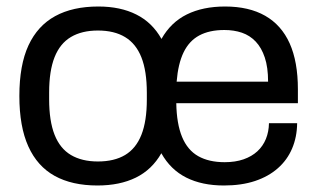

<svg xmlns="http://www.w3.org/2000/svg" viewBox="-20 -558 975 590"><path d="M279.5 12Q201.4 12 148 -17.5Q94.7 -47 67.1 -108Q39.5 -169 39.5 -263Q39.5 -358 67.5 -418.5Q95.6 -479 149.6 -508.5Q203.6 -538 282.2 -538Q350 -538 398.9 -513.4Q447.9 -488.9 476.2 -438.4Q504.9 -489.4 554.2 -513.7Q603.5 -538 671.6 -538Q745 -538 794.9 -509.5Q844.8 -481 870.1 -424.8Q895.4 -368.5 895.4 -283.2V-240.8H521.7Q522.8 -177.6 539.5 -137.2Q556.2 -96.8 589 -78.2Q621.8 -59.6 670.4 -59.6Q703.1 -59.6 728.4 -68.4Q753.6 -77.2 770.9 -93.1Q788.2 -109.1 797.2 -131.3Q806.1 -153.5 806.5 -179.4H893.1Q892.6 -136.8 877.6 -101.6Q862.7 -66.4 833.9 -41.1Q805.2 -15.7 763.6 -1.8Q722.1 12 668 12Q600.8 12 552.4 -12.3Q504 -36.6 475.8 -87.1Q447 -36.6 397.6 -12.3Q348.1 12 279.5 12ZM280.8 -61.8Q331.1 -61.8 364.4 -81.7Q397.8 -101.6 414.5 -143.7Q431.2 -185.8 431.2 -252.3V-272.6Q431.2 -339.7 414.5 -381.8Q397.8 -423.9 364.4 -444Q331.1 -464.2 280.8 -464.2Q231.6 -464.2 198 -444.3Q164.4 -424.4 147.7 -382.3Q131 -340.2 131 -273.7V-252.9Q131 -186.3 147.7 -143.9Q164.4 -101.6 198 -81.7Q231.6 -61.8 280.8 -61.8ZM522.8 -307.1H803.8Q803.8 -351.1 793.7 -381.2Q783.7 -411.3 765.8 -430.2Q747.9 -449.1 723.4 -457.5Q698.9 -465.8 669.4 -465.8Q623.5 -465.8 592.4 -449.1Q561.4 -432.5 544.3 -397.4Q527.3 -362.4 522.8 -307.1Z"/></svg>

Font: Archivo SemiBold
Style: Regular
Weight: 600
Designer: Hector Gatti
Foundry: Omnibus-Type
Version: Version 2.001